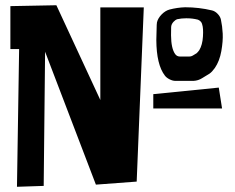

<svg xmlns="http://www.w3.org/2000/svg" viewBox="-20 -715 907 740"><path d="M53.7 -525.9H20V-691.4L197.3 -694.8L366.7 -329.6V-686.5H534.2L506.8 -15.1L349.6 -3.4L153.8 -515.6L148.4 1.5L45.4 4.9ZM748 -521.5Q760.3 -542 762.2 -574.2Q764.2 -606.4 759.3 -620.6Q758.3 -627 753.4 -632.1Q748.5 -637.2 742.7 -639.2Q722.2 -644.5 700.2 -644.5H696.8Q679.7 -644.5 663.6 -641.1Q655.8 -638.7 648.7 -630.9Q641.6 -623 640.1 -614.7Q639.6 -613.3 639.6 -609.9V-609.4L639.2 -579.1Q639.6 -527.8 655.3 -506.3Q662.1 -497.1 673.8 -497.1H674.3H708.5H709Q717.3 -497.1 724.1 -501.5L737.8 -509.8Q742.7 -514.2 748 -521.5ZM831.5 -639.2Q836.9 -614.3 838.4 -585.2Q839.8 -556.2 833 -517.8Q826.2 -479.5 808.1 -453.1Q797.4 -438 787.6 -431.2L758.8 -413.6Q744.1 -404.3 726.1 -403.3H655.8Q645.5 -403.3 633.8 -409.2Q622.1 -415 615.7 -423.3Q583 -465.3 582.5 -561L584 -619.1Q584 -624 585 -628.9Q588.9 -645 603 -659.4Q617.2 -673.8 633.3 -678.2Q663.1 -686 693.4 -687Q746.6 -687 797.4 -674.8Q809.1 -671.9 819.1 -661.4Q829.1 -650.9 831.5 -639.2ZM570.8 -352.1 823.2 -377.4 835.9 -296.9H570.8Z"/></svg>

Font: Some Time Later
Style: Regular
Weight: 400
Version: Version 003.300